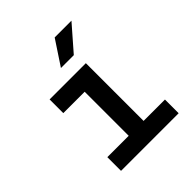

<svg xmlns="http://www.w3.org/2000/svg" viewBox="-225 -998 1150 1150"><g transform="rotate(-45 350.0 -423.0)"><path d="M139 -605H446V-116H627V0H139V-116H320V-489H139ZM320 -690 423 -846H565L429 -690Z"/></g></svg>

Font: Martian Mono Medium
Style: Regular
Weight: 500
Monospace: yes
Designer: Roman Shamin
Foundry: Evil Martians
Version: Version 1.000; ttfautohint (v1.8.4.7-5d5b)